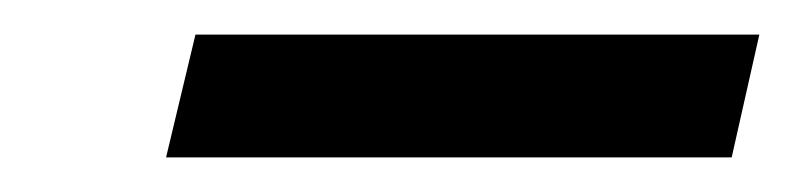

<svg xmlns="http://www.w3.org/2000/svg" viewBox="-20 -707 459 111"><path d="M76 -616 93 -687H419L403 -616Z"/></svg>

Font: Saira Medium
Style: Italic
Weight: 500
Italic angle: -12°
Designer: Hector Gatti with collaboration of the Omnibus-Type team
Foundry: Omnibus-Type
Version: Version 1.100; ttfautohint (v1.8.3)